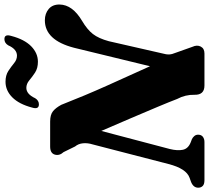

<svg xmlns="http://www.w3.org/2000/svg" viewBox="-62 -890 948 871"><g transform="rotate(-90 411.5 -454.0)"><path d="M171.5 -157Q163 -122.5 168 -98.2Q173 -74 201.5 -62.5L216 -57Q224.5 -53 230.5 -45.8Q236.5 -38.5 236.5 -29Q236.5 -14.5 227 -7.2Q217.5 0 203 0H30.5Q11.5 0 3.8 -8Q-4 -16 -4 -28Q-4 -50 21.5 -60.5L41 -67.5Q83 -82.5 103.5 -163.5L192.5 -507.5Q199.5 -530 197.5 -551Q195.5 -572 183 -587L157.5 -639Q140 -658 146.2 -679Q152.5 -700 182.5 -700H296Q327 -700 342.8 -687.2Q358.5 -674.5 372 -649.5Q413.5 -543.5 459.2 -441.5Q505 -339.5 547 -247L631 -592.5Q665.5 -724 755.5 -724Q786 -724 806.8 -706.5Q827.5 -689 827 -657Q826 -598.5 752.5 -555Q713.5 -532 693.2 -506Q673 -480 660.5 -433.5L605.5 -192.5Q600 -173.5 600.5 -160.2Q601 -147 608.5 -129.5L635 -55Q645 -33.5 636.2 -16.8Q627.5 0 605 0H459.5Q416.5 0 417.5 -45Q418.5 -86.5 398.5 -124Q385.5 -158 362.8 -212.2Q340 -266.5 311.8 -332.5Q283.5 -398.5 253.5 -468ZM567.5 -755.5Q538 -755.5 518.2 -768.5Q498.5 -781.5 482.8 -794.8Q467 -808 449 -808Q420.5 -808 402 -768Q391.5 -751 374 -751Q350 -751 359.5 -782Q375 -841 406 -871.8Q437 -902.5 476.5 -902.5Q506 -902.5 525.8 -889.5Q545.5 -876.5 561.2 -863.5Q577 -850.5 595 -850.5Q624.5 -850.5 642 -890.5Q652.5 -907.5 670 -907.5Q694 -907.5 684.5 -876.5Q669 -817 637.8 -786.2Q606.5 -755.5 567.5 -755.5Z"/></g></svg>

Font: Fraunces 9pt
Style: Bold Italic
Weight: 700
Italic angle: -16°
Version: Version 1.000;[b76b70a41]